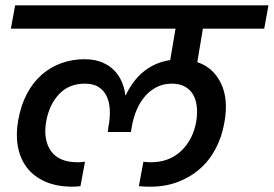

<svg xmlns="http://www.w3.org/2000/svg" viewBox="-20 -760 1031 723"><path d="M825 -299Q816 -246 792.5 -201Q769 -156 732.5 -124Q696 -92 647.5 -74Q599 -56 539 -57Q532 -57 521.5 -57.5Q511 -58 503 -59L520 -151Q526 -150 533.5 -149.5Q541 -149 548 -149Q617 -149 662 -191.5Q707 -234 719 -303Q724 -333 721 -359Q718 -385 707 -404Q696 -423 676 -434Q656 -445 627 -445Q596 -445 571 -432.5Q546 -420 527 -398.5Q508 -377 495 -347Q482 -317 476 -281L473 -263H386L388 -281Q395 -316 393.5 -346Q392 -376 381.5 -398Q371 -420 351 -432.5Q331 -445 300 -445Q239 -445 202 -405Q165 -365 154 -303Q142 -235 171.5 -192Q201 -149 273 -149Q279 -149 285.5 -149.5Q292 -150 300 -151L283 -59Q274 -58 267.5 -57.5Q261 -57 253 -57Q193 -57 149.5 -76.5Q106 -96 80.5 -130Q55 -164 47 -210Q39 -256 49 -309Q59 -365 82 -408Q105 -451 138 -479.5Q171 -508 212 -522.5Q253 -537 298 -537Q337 -537 365 -525Q393 -513 411 -494Q429 -475 439 -451Q449 -427 452 -402H454Q464 -424 479.5 -446Q495 -468 515.5 -486Q536 -504 562.5 -516.5Q589 -529 621 -534L641 -652H21L37 -740H991L975 -652H744L723 -526Q783 -506 812 -446.5Q841 -387 825 -299Z"/></svg>

Font: SVN-Poppins Medium
Style: Italic
Weight: 500
Italic angle: -10°
Designer: Ninad Kale (Devanagari), Jonny Pinhorn (Latin)
Foundry: Indian Type Foundry
Version: Version 3.002 2017; ttfautohint (v1.8.3)